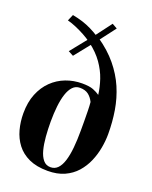

<svg xmlns="http://www.w3.org/2000/svg" viewBox="-165 -982 855 1083"><g transform="rotate(20 263.0 -441.0)"><path d="M257 11Q190.5 11 144.5 -10.2Q98.5 -31.5 70.8 -68Q43 -104.5 30.5 -151Q18 -197.5 18 -248Q18 -314.5 38.5 -365Q59 -415.5 94.5 -450Q130 -484.5 176 -502Q222 -519.5 273 -519.5Q317 -519.5 340.2 -510.2Q363.5 -501 379.5 -489.5Q374 -534 358.8 -579.2Q343.5 -624.5 313 -668Q282.5 -711.5 232 -749.5L261.5 -762.5L170 -648L139 -664.5L236 -785L225.5 -754Q206.5 -768 180.8 -782Q155 -796 127.5 -807.8Q100 -819.5 75 -826L91.5 -864Q125 -857.5 152.5 -848.8Q180 -840 206.2 -827.2Q232.5 -814.5 262.5 -795L241 -791L319 -894.5L349.5 -877L269.5 -772L272 -792Q340.5 -745 386.2 -689.5Q432 -634 458.8 -571.8Q485.5 -509.5 496.8 -441.5Q508 -373.5 508 -301Q508 -261 500.2 -217.8Q492.5 -174.5 475 -133.8Q457.5 -93 428.5 -60.2Q399.5 -27.5 357 -8.2Q314.5 11 257 11ZM265.5 -14Q291 -14 308.5 -32Q326 -50 336.5 -83.8Q347 -117.5 351.5 -164Q356 -210.5 356 -266.5Q356 -291.5 356 -323.2Q356 -355 355.2 -385.8Q354.5 -416.5 352.5 -437Q340 -462.5 320.8 -477.2Q301.5 -492 269.5 -492Q244 -492 226.8 -473.8Q209.5 -455.5 199 -423.5Q188.5 -391.5 183.8 -348.5Q179 -305.5 179 -256.5Q179 -210.5 182.5 -167Q186 -123.5 195 -89.2Q204 -55 221 -34.5Q238 -14 265.5 -14Z"/></g></svg>

Font: Merriweather 144pt
Style: Bold
Weight: 700
Version: Version 2.100